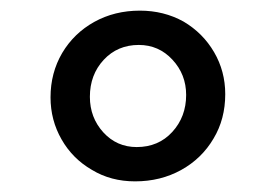

<svg xmlns="http://www.w3.org/2000/svg" viewBox="-20 -804 484 361"><path d="M234 -463Q188.5 -463 153 -484.5Q116.5 -505.5 95.8 -541.8Q75 -578 75 -621Q75 -667 97 -704.5Q119 -741.5 157.2 -762.8Q195.5 -784 243 -784Q288 -784 325 -763.5Q361.5 -742 382.5 -706Q403.5 -670 403.5 -627Q403.5 -580 381.5 -543.5Q359.5 -506 320.8 -484.5Q282 -463 234 -463ZM237 -527.5Q278 -527.5 304 -556Q330 -584.5 330 -625.5Q330 -664 304.2 -691.8Q278.5 -719.5 241 -719.5Q201 -719.5 175 -691.5Q149 -663.5 149 -622Q149 -583 174.2 -555.2Q199.5 -527.5 237 -527.5Z"/></svg>

Font: Merriweather Sans Italic
Style: Regular
Weight: 400
Italic angle: -7.5°
Designer: Eben Sorkin
Foundry: Eben Sorkin
Version: Version 1.008; ttfautohint (v1.7.19-72a1) -l 8 -r 50 -G 200 